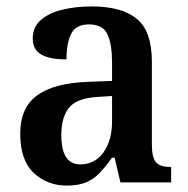

<svg xmlns="http://www.w3.org/2000/svg" viewBox="-20 -568 587 598"><path d="M188 10Q127 10 85 -29.5Q43 -69 43 -152Q43 -232 95 -270.5Q147 -309 252 -313L329 -316V-374Q329 -429 315 -460.5Q301 -492 257 -492Q216 -492 201.5 -462.5Q187 -433 187 -383Q134 -383 108 -398.5Q82 -414 82 -448Q82 -483 106.5 -505Q131 -527 173 -537.5Q215 -548 266 -548Q359 -548 406 -509.5Q453 -471 453 -376V-119Q453 -78 465.5 -63Q478 -48 510 -48H513V0H355L337 -77H329Q309 -49 290.5 -29.5Q272 -10 248 0Q224 10 188 10ZM230 -56Q275 -56 302 -93Q329 -130 329 -191V-269L282 -266Q219 -262 195 -232.5Q171 -203 171 -147Q171 -56 230 -56Z"/></svg>

Font: Noto Serif Ethiopic SemiCondensed SemiBold
Style: Regular
Weight: 600
Width: 4
Designer: Monotype Design Team
Foundry: Monotype Imaging Inc.
Version: Version 2.102; ttfautohint (v1.8.4.7-5d5b)